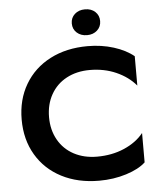

<svg xmlns="http://www.w3.org/2000/svg" viewBox="-58 -917 825 978"><g transform="rotate(-5 354.0 -428.0)"><path d="M410 10Q301 10 218 -33Q135 -76 89 -154Q43 -232 43 -334Q43 -436 89 -514Q135 -592 218 -635Q301 -678 410 -678Q481 -678 543 -658.5Q605 -639 645 -606V-456Q606 -502 545 -529Q484 -556 410 -556Q343 -556 291.5 -528.5Q240 -501 211.5 -450.5Q183 -400 183 -334Q183 -269 211.5 -218.5Q240 -168 291.5 -140.5Q343 -113 410 -113Q486 -113 548.5 -140Q611 -167 648 -213V-63Q614 -31 549 -10.5Q484 10 410 10ZM340 -800Q340 -829 360.5 -847.5Q381 -866 413 -866Q445 -866 465 -847.5Q485 -829 485 -800Q485 -771 464.5 -752.5Q444 -734 413 -734Q381 -734 360.5 -752.5Q340 -771 340 -800Z"/></g></svg>

Font: Madhuban SemiBold
Style: Regular
Weight: 600
Designer: jaikishan Patel
Foundry: MagicType
Version: Version 1.000